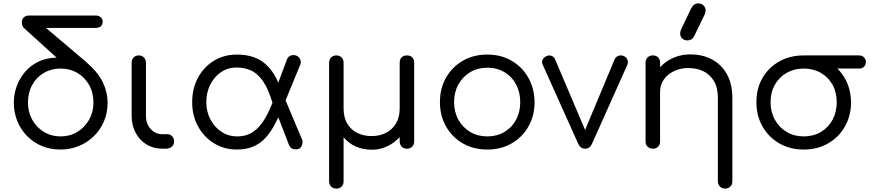

<svg xmlns="http://www.w3.org/2000/svg" viewBox="-20 -872 5143 1126"><path d="M335 5Q274 5 223.5 -16.5Q173 -38 136.5 -76.5Q100 -115 80.5 -164.5Q61 -214 61 -270Q61 -320 78 -366.5Q95 -413 127 -450.5Q159 -488 205.5 -510.5Q252 -533 312 -534L120 -708Q114 -714 111 -723Q108 -732 108 -741Q108 -760 120 -770.5Q132 -781 151 -781H541Q558 -781 570 -771.5Q582 -762 582 -745Q582 -725 569.5 -716.5Q557 -708 539 -708H250L480 -513Q553 -451 582 -391.5Q611 -332 611 -270Q611 -208 588.5 -157.5Q566 -107 527.5 -70.5Q489 -34 439.5 -14.5Q390 5 335 5ZM336 -72Q390 -72 433.5 -98.5Q477 -125 502.5 -169.5Q528 -214 528 -270Q528 -329 502.5 -374Q477 -419 433.5 -444.5Q390 -470 336 -470Q281 -470 237.5 -444.5Q194 -419 169 -374Q144 -329 144 -270Q144 -215 169 -170Q194 -125 237.5 -98.5Q281 -72 336 -72Z M932 0Q880 0 839 -25Q798 -50 775 -94Q752 -138 752 -193V-504Q752 -523 763.5 -535Q775 -547 794 -547Q812 -547 824 -535Q836 -523 836 -504V-193Q836 -146 863.5 -115.5Q891 -85 933 -85H962Q978 -85 989.5 -73Q1001 -61 1001 -42Q1001 -23 987.5 -11.5Q974 0 952 0Z M1368 5Q1296 5 1237 -30.5Q1178 -66 1142.5 -129Q1107 -192 1107 -273Q1107 -350 1139.5 -413Q1172 -476 1231.5 -514Q1291 -552 1371 -552Q1480 -552 1544.5 -489.5Q1609 -427 1636 -313L1579 -266Q1554 -351 1522 -396.5Q1490 -442 1451.5 -459Q1413 -476 1368 -476Q1315 -476 1275 -448Q1235 -420 1212.5 -374.5Q1190 -329 1190 -273Q1190 -217 1214 -171.5Q1238 -126 1279 -99Q1320 -72 1371 -72Q1419 -72 1453.5 -92Q1488 -112 1513.5 -146.5Q1539 -181 1558.5 -224Q1578 -267 1595 -312L1634 -231Q1612 -180 1588.5 -137Q1565 -94 1535.5 -62Q1506 -30 1465 -12.5Q1424 5 1368 5ZM1716 4Q1685 5 1674 -24L1577 -275L1639 -321L1752 -52Q1754 -49 1754 -45Q1754 -41 1754 -39Q1754 -20 1744 -8Q1734 4 1716 4ZM1630 -223 1576 -291 1662 -521Q1667 -535 1677 -542Q1687 -549 1703 -549Q1721 -548 1732.5 -536Q1744 -524 1744 -506Q1744 -504 1743 -500Q1742 -496 1741 -493Z M1953 234Q1934 234 1922 222Q1910 210 1910 191V-505Q1910 -523 1922 -535Q1934 -547 1953 -547Q1971 -547 1983 -535Q1995 -523 1995 -505V-236Q1995 -182 2017.5 -145.5Q2040 -109 2077 -91.5Q2114 -74 2159 -74Q2207 -74 2244 -93Q2281 -112 2302.5 -148.5Q2324 -185 2324 -236V-505Q2324 -524 2335.5 -535.5Q2347 -547 2367 -547Q2386 -547 2397.5 -535.5Q2409 -524 2409 -505V-43Q2409 -24 2397.5 -12Q2386 0 2367 0Q2347 0 2335.5 -12Q2324 -24 2324 -43V-68Q2293 -34 2251 -14Q2209 6 2162 6Q2110 6 2068 -12Q2026 -30 1995 -67V191Q1995 210 1983.5 222Q1972 234 1953 234Z M2838 5Q2757 5 2694.5 -31Q2632 -67 2596 -130Q2560 -193 2560 -273Q2560 -354 2596 -417Q2632 -480 2694.5 -516Q2757 -552 2838 -552Q2918 -552 2980 -516Q3042 -480 3078 -417Q3114 -354 3115 -273Q3115 -193 3079 -130Q3043 -67 2980.5 -31Q2918 5 2838 5ZM2838 -72Q2894 -72 2938 -98Q2982 -124 3006.5 -169.5Q3031 -215 3031 -273Q3031 -331 3006.5 -377Q2982 -423 2938 -449Q2894 -475 2838 -475Q2782 -475 2738 -449Q2694 -423 2668.5 -377Q2643 -331 2643 -273Q2643 -215 2668.5 -169.5Q2694 -124 2738 -98Q2782 -72 2838 -72Z M3411 0Q3384 0 3371 -29L3163 -492Q3156 -506 3161.5 -520Q3167 -534 3183 -542Q3198 -550 3213 -545Q3228 -540 3235 -525L3433 -59H3390L3585 -525Q3592 -540 3608 -545Q3624 -550 3639 -543Q3655 -535 3660 -520.5Q3665 -506 3659 -492L3452 -29Q3439 0 3411 0Z M4233 234Q4214 234 4202 222Q4190 210 4190 191V-297Q4190 -358 4167 -396.5Q4144 -435 4105.5 -454Q4067 -473 4017 -473Q3971 -473 3933 -455Q3895 -437 3873 -405.5Q3851 -374 3851 -333H3794Q3795 -396 3826.5 -445.5Q3858 -495 3911 -524Q3964 -553 4029 -553Q4100 -553 4155.5 -523.5Q4211 -494 4243 -437Q4275 -380 4275 -297V191Q4275 210 4263 222Q4251 234 4233 234ZM3809 0Q3790 0 3778 -11.5Q3766 -23 3766 -42V-504Q3766 -524 3778 -535.5Q3790 -547 3809 -547Q3828 -547 3839.5 -535.5Q3851 -524 3851 -504V-42Q3851 -23 3839.5 -11.5Q3828 0 3809 0ZM4012 -635Q3993 -635 3981 -646.5Q3969 -658 3969 -674Q3969 -681 3970 -686Q3971 -691 3974 -699L4032 -820Q4041 -837 4051 -844.5Q4061 -852 4075 -852Q4094 -852 4106 -840Q4118 -828 4118 -811Q4118 -806 4117 -801Q4116 -796 4114 -790L4053 -664Q4045 -647 4034.5 -641Q4024 -635 4012 -635Z M4694 5Q4613 5 4550.5 -31Q4488 -67 4452 -130Q4416 -193 4416 -273Q4416 -354 4452 -415.5Q4488 -477 4550.5 -512Q4613 -547 4694 -547Q4774 -547 4836 -511.5Q4898 -476 4934 -414Q4970 -352 4971 -273Q4971 -193 4935 -130Q4899 -67 4836.5 -31Q4774 5 4694 5ZM4694 -72Q4750 -72 4794 -98Q4838 -124 4862.5 -169.5Q4887 -215 4887 -273Q4887 -331 4862.5 -375Q4838 -419 4794 -444.5Q4750 -470 4694 -470Q4638 -470 4594 -445Q4550 -420 4524.5 -375.5Q4499 -331 4499 -273Q4499 -215 4524.5 -169.5Q4550 -124 4594 -98Q4638 -72 4694 -72ZM4706 -470Q4689 -470 4678 -481Q4667 -492 4667 -508Q4667 -524 4678 -535.5Q4689 -547 4706 -547H5019Q5036 -547 5047 -535.5Q5058 -524 5058 -508Q5058 -491 5047 -480.5Q5036 -470 5019 -470Z"/></svg>

Font: Comfortaa Medium
Style: Regular
Weight: 500
Designer: Johan Aakerlund
Foundry: Johan Aakerlund
Version: Version 3.104; ttfautohint (v1.8.1.43-b0c9)